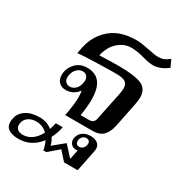

<svg xmlns="http://www.w3.org/2000/svg" viewBox="-256 -700 1007 1077"><g transform="rotate(30 247.5 -162.0)"><path d="M497 -294Q497 -279 492 -252L460 -93Q450 -47 427 -23.5Q404 0 359 0H182Q197 -77 197 -123Q197 -149 193 -165Q178 -144 157.5 -133.5Q137 -123 113 -123Q85 -123 68.5 -140Q52 -157 52 -186Q52 -227 81 -259.5Q110 -292 158 -292Q267 -292 267 -148Q267 -105 257 -43H312Q330 -43 339 -52.5Q348 -62 350 -79L386 -252Q391 -279 391 -293Q391 -321 373.5 -332.5Q356 -344 312 -344Q267 -344 181.5 -341.5Q96 -339 67 -335L75 -376Q93 -460 154.5 -512Q216 -564 318 -564Q343 -564 369.5 -559Q396 -554 401 -553Q449 -543 468 -543Q488 -543 503.5 -548.5Q519 -554 540 -571L561 -524Q511 -488 469 -488Q441 -488 403 -499Q355 -513 315 -513Q270 -513 232 -480Q194 -447 180 -386Q249 -389 307 -389Q407 -389 452 -370Q497 -351 497 -294ZM182 -222Q182 -241 172 -251.5Q162 -262 146 -262Q126 -262 110 -247.5Q94 -233 88 -206Q86 -196 86 -191Q86 -172 96.5 -161.5Q107 -151 124 -151Q143 -151 158.5 -165Q174 -179 180 -206Q182 -218 182 -222ZM427 79Q427 83 425 95L397 233H309L259 177L194 233H175Q170 204 157 177Q103 247 21 247Q-19 247 -42.5 232.5Q-66 218 -66 187Q-66 176 -63 164Q-57 128 -23 105Q11 82 67 82Q114 82 147 110Q149 104 153 91Q157 78 159 66H204Q197 106 177 144Q191 165 197 190L268 132L329 199L342 137Q338 138 331 138Q312 138 300 126Q288 114 288 96Q288 89 289 85Q295 59 315 44.5Q335 30 366 30Q393 30 410 42.5Q427 55 427 79ZM374 75Q374 64 367.5 58Q361 52 350 52Q336 52 325.5 63Q315 74 315 91Q315 102 321 108.5Q327 115 338 115Q351 115 361 106Q371 97 373 83Q374 80 374 75ZM133 142Q103 112 60 112Q31 112 10 126.5Q-11 141 -15 167Q-16 171 -16 178Q-16 196 -3 205.5Q10 215 31 215Q61 215 87.5 196.5Q114 178 133 142Z"/></g></svg>

Font: Trirong Medium
Style: Italic
Weight: 500
Italic angle: -12°
Designer: Katatrad Team
Foundry: CadsonDemak
Version: Version 1.001